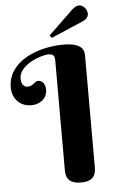

<svg xmlns="http://www.w3.org/2000/svg" viewBox="-62 -971 605 1020"><g transform="rotate(-5 241.0 -461.0)"><path d="M408 -662C408 -683 406 -730 299 -730C155 -730 0 -663 0 -528C0 -470 38 -424 101 -424C142 -424 186 -448 186 -500C186 -537 163 -550 148 -550C128 -550 121 -524 89 -524C82 -524 56 -528 56 -570C56 -642 172 -685 215 -685C234 -685 248 -680 248 -652V-64C248 -14 274 8 328 8C382 8 408 -14 408 -64ZM240 -771 413 -845C429 -852 442 -865 442 -882C442 -905 423 -930 399 -930C387 -930 374 -923 363 -913L230 -785Z"/></g></svg>

Font: Berkshire Swash
Style: Regular
Weight: 700
Designer: Astigmatic (AOETI)
Foundry: Astigmatic (AOETI)
Version: Version 1.000